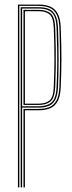

<svg xmlns="http://www.w3.org/2000/svg" viewBox="-20 -820 316 840"><path d="M58.5 0V-800H149.5Q179 -800 200 -791Q221 -782 232.8 -760.1Q244.5 -738.2 245.8 -698.8Q249 -618.8 248.8 -559.4Q248.5 -500 245.8 -439Q244.2 -399.5 232.4 -377.4Q220.5 -355.2 199.5 -346.4Q178.5 -337.5 148.5 -337.5H89V0H82.8V-343.5H148.5Q176.5 -343.5 196.2 -351.6Q216 -359.8 227.1 -380.6Q238.2 -401.5 239.8 -439.2Q241.5 -478.5 242.1 -517.6Q242.8 -556.8 242.2 -600.9Q241.8 -645 239.8 -698.8Q238.5 -736.8 227.2 -757.5Q216 -778.2 196.2 -786.2Q176.5 -794.2 149.5 -794.2H64.5V0ZM70.5 0V-788.5H149.5Q175.8 -788.5 194 -780.8Q212.2 -773 222.2 -753.5Q232.2 -734 233.8 -698.2Q236.5 -618.2 236.4 -559.4Q236.2 -500.5 233.8 -439.2Q232.2 -403.5 222 -383.9Q211.8 -364.2 193.2 -356.8Q174.8 -349.2 148.5 -349.2H76.8V0ZM76.8 -355H148.5Q185 -355 205.1 -371.6Q225.2 -388.2 227.5 -439.8Q229.5 -480 230.1 -519.2Q230.8 -558.5 230.1 -601.9Q229.5 -645.2 227.5 -698Q225.8 -748.8 205.9 -765.8Q186 -782.8 149.5 -782.8H76.8ZM82.8 -360.8V-776.8H149.5Q182.8 -776.8 201.2 -761.5Q219.8 -746.2 221.5 -698Q223.5 -646.8 224 -603.8Q224.5 -560.8 223.9 -521Q223.2 -481.2 221.5 -439.8Q219.2 -390.5 200.4 -375.6Q181.5 -360.8 148.5 -360.8ZM89 -366.5H148.5Q179.2 -366.5 196.4 -380.1Q213.5 -393.8 215.2 -440Q218 -502 218.1 -561.9Q218.2 -621.8 215.2 -697.8Q213.5 -743.8 196.5 -757.4Q179.5 -771 149.5 -771H89Z"/></svg>

Font: Big Shoulders Inline Display ExtraLight
Style: Regular
Weight: 250
Version: Version 2.002